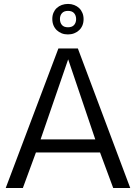

<svg xmlns="http://www.w3.org/2000/svg" viewBox="-20 -948 686 968"><path d="M323.7 -648.9 184.6 -245.1H460.4ZM274.4 -703.6H372.6L636.7 0H550.8L484.4 -179.2H161.1L95.2 0H8.8ZM243.7 -852.5Q243.7 -869.6 249.5 -883.5Q255.4 -897.5 266.1 -907.5Q276.9 -917.5 291.5 -922.9Q306.2 -928.2 323.2 -928.2Q339.8 -928.2 354.2 -922.6Q368.7 -917 379.2 -907Q389.6 -897 395.5 -882.8Q401.4 -868.7 401.4 -851.6Q401.4 -834 395.5 -819.8Q389.6 -805.7 378.9 -795.7Q368.2 -785.6 353.8 -780Q339.4 -774.4 322.3 -774.4Q305.2 -774.4 291 -780Q276.9 -785.6 266.1 -795.9Q255.4 -806.2 249.5 -820.6Q243.7 -835 243.7 -852.5ZM282.2 -852.5Q282.2 -834 292 -822.3Q301.8 -810.5 322.8 -810.5Q343.8 -810.5 353.8 -822.3Q363.8 -834 363.8 -851.6Q363.8 -869.6 353.8 -881.3Q343.8 -893.1 322.8 -893.1Q302.2 -893.1 292.2 -881.3Q282.2 -869.6 282.2 -852.5Z"/></svg>

Font: Metrophobic
Style: Regular
Weight: 400
Designer: vernon adams
Foundry: vernon adams
Version: Version 1.000